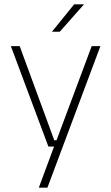

<svg xmlns="http://www.w3.org/2000/svg" viewBox="-20 -701 518 893"><path d="M259 -48.5 239.5 -39.5 406.5 -486.5H447L200.5 172H160.5L237 -34.5L252 -19.5H205L30.5 -486.5H71.5L232.5 -48.5ZM325 -681H370V-680L258 -553.5H222V-554Z"/></svg>

Font: Anek Bangla
Style: Extra-light
Weight: 200
Designer: Sulekha Rajkumar (Bangla), Yesha Goshar (Latin)
Foundry: Ek Type
Version: Version 1.002;March 21, 2022;FontCreator 13.0.0.2683 64-bit